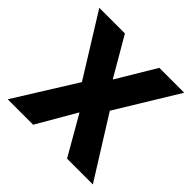

<svg xmlns="http://www.w3.org/2000/svg" viewBox="-181 -904 1079 1079"><g transform="rotate(45 359.0 -364.0)"><path d="M224.6 -727.5 358.4 -497.6H360.4L498 -727.5H695.8L471.7 -360.4L697.3 0H492.2L358.9 -231.9H356.9L222.7 0H20.5L247.1 -363.3L21 -727.5Z"/></g></svg>

Font: Inter Display Extra Bold
Style: Regular
Weight: 800
Designer: Rasmus Andersson
Foundry: rsms
Version: Version 4.000;git-4fc901f